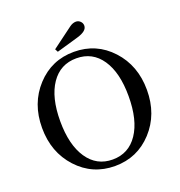

<svg xmlns="http://www.w3.org/2000/svg" viewBox="-166 -1099 1169 1249"><g transform="rotate(-20 418.0 -475.0)"><path d="M159 -667Q263 -780 418 -780Q573 -780 677 -667Q781 -554 781 -385Q781 -216 677 -103Q573 10 418 10Q263 10 159 -103Q55 -216 55 -385Q55 -554 159 -667ZM655 -388Q655 -551 592.5 -643Q530 -735 419 -735Q307 -735 244 -642.5Q181 -550 181 -386Q181 -222 244 -128.5Q307 -35 418 -35Q529 -35 592 -128.5Q655 -222 655 -388ZM321 -816 310 -837 454 -944Q476 -960 498 -960Q515 -960 528 -947.5Q541 -935 541 -917Q541 -880 473 -860Z"/></g></svg>

Font: Libre Caslon Text
Style: Regular
Weight: 400
Designer: Pablo Impallari, Rodrigo Fuenzalida
Foundry: Pablo Impallari, Rodrigo Fuenzalida
Version: Version 1.002